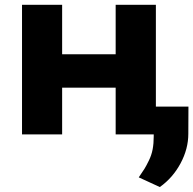

<svg xmlns="http://www.w3.org/2000/svg" viewBox="-20 -548 789 783"><path d="M69.8 0V-528.3H233.4V-326.7H451.7V-528.3H615.7V0H451.7V-190.4H233.4V0ZM748.5 -113.3 748 -2.4Q748 59.1 716.3 118.2Q684.6 177.2 631.8 214.8L545.9 175.3Q563 150.4 569.3 140.1Q575.7 129.9 586.9 107.2Q598.1 84.5 602.5 60.8Q606.9 37.1 606.9 8.3V-113.3Z"/></svg>

Font: Bert Sans Black
Style: Regular
Weight: 900
Designer: Christian Robertson, Adam Twardoch, & Cristiano Sobral
Foundry: Google
Version: Version 12.135;January 10, 2020;FontCreator 12.0.0.2547 64-b